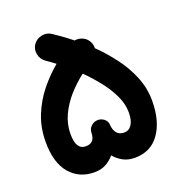

<svg xmlns="http://www.w3.org/2000/svg" viewBox="-127 -742 846 907"><g transform="rotate(-20 296.5 -288.5)"><path d="M139.2 -606.9Q154.3 -628.4 180.9 -634Q207.5 -639.6 229.5 -625Q246.6 -613.8 269.8 -597.2Q293 -580.6 319.8 -559.1Q339.8 -563 359.1 -554.4Q378.4 -545.9 388.7 -526.9Q397.9 -510.7 397 -492.2Q440.4 -450.2 479.2 -398.9Q518.1 -347.7 542.2 -289.3Q566.4 -231 566.4 -167Q566.4 -65.4 522.9 -3.2Q479.5 59.1 397.9 59.1Q363.8 59.1 338.6 44.9Q313.5 30.8 295.9 9.8Q278.8 30.8 254.2 44.4Q229.5 58.1 195.8 58.1Q119.6 58.1 73.2 3.9Q26.9 -50.3 26.9 -154.8Q26.9 -227.1 51.8 -288.1Q76.7 -349.1 116.7 -398.4Q156.7 -447.8 201.7 -484.9Q178.7 -502.4 157.7 -516.6Q135.7 -531.7 130.1 -558.3Q124.5 -585 139.2 -606.9ZM340.3 -127.9Q341.8 -101.1 354.7 -85.7Q367.7 -70.3 391.6 -70.3Q415.5 -70.3 429.7 -91.6Q443.8 -112.8 443.8 -153.3Q443.8 -194.8 423.8 -237.5Q403.8 -280.3 371.3 -321.3Q338.9 -362.3 301.8 -398.9Q262.7 -369.1 228 -330.6Q193.4 -292 171.6 -246.1Q149.9 -200.2 149.9 -149.9Q149.9 -71.3 198.7 -71.3Q244.6 -71.3 245.1 -122.6Q245.6 -145 264.2 -158.7Q273.4 -166 285.6 -168Q305.2 -171.4 322.3 -159.7Q339.4 -147.9 340.3 -127.9Z"/></g></svg>

Font: Mikhak Bold
Style: Regular
Weight: 700
Designer: Amin Abedi
Version: Version 3.3